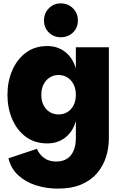

<svg xmlns="http://www.w3.org/2000/svg" viewBox="-20 -840 719 1134"><path d="M321 274Q254 274 192.5 254.5Q131 235 87.5 195Q44 155 30 95L198 39Q212 72 240.5 93Q269 114 312 114Q352 114 377.5 96.5Q403 79 415.5 48Q428 17 428 -23V-125Q410 -62 365.5 -27.5Q321 7 259 7Q185 7 132.5 -32Q80 -71 52 -136.5Q24 -202 24 -280Q24 -358 52 -423.5Q80 -489 132.5 -528.5Q185 -568 259 -568Q321 -568 365.5 -533Q410 -498 428 -435V-561H623V-23Q623 33 606.5 86Q590 139 554.5 181.5Q519 224 461.5 249Q404 274 321 274ZM326 -164Q355 -164 378 -178Q401 -192 414.5 -218Q428 -244 428 -280Q428 -316 414.5 -342Q401 -368 378 -382.5Q355 -397 326 -397Q297 -397 274 -382.5Q251 -368 237.5 -342Q224 -316 224 -280Q224 -244 237.5 -218Q251 -192 274 -178Q297 -164 326 -164ZM339 -620Q297 -620 268.5 -648Q240 -676 240 -719Q240 -762 268.5 -791Q297 -820 339 -820Q382 -820 411 -791Q440 -762 440 -719Q440 -676 411 -648Q382 -620 339 -620Z"/></svg>

Font: Parkinsans ExtraBold
Style: Regular
Weight: 800
Designer: Red Stone, Indian Type Foundry
Foundry: Indian Type Foundry
Version: Version 1.000